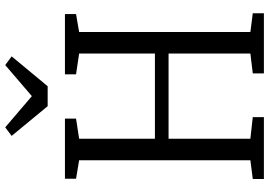

<svg xmlns="http://www.w3.org/2000/svg" viewBox="-164 -842 1006 717"><g transform="rotate(-90 338.5 -483.0)"><path d="M99 -50.5V-690L30 -701.5V-743H254.5V-701.5L179.5 -690V-407H497.5V-690L420 -701.5V-743H645V-701.5L578 -690V-50.5L648 -41.5V0H423.5V-41.5L497.5 -50.5V-356H179.5V-50.5L260 -41.5V0H29V-41.5ZM301 -807.5 190 -942 222 -966 338.5 -866.5 454.5 -966 487 -942 375.5 -807.5Z"/></g></svg>

Font: Merriweather 24pt SemiCondensed Light
Style: Regular
Weight: 300
Width: 4
Designer: Eben Sorkin
Foundry: Eben Sorkin
Version: Version 2.100